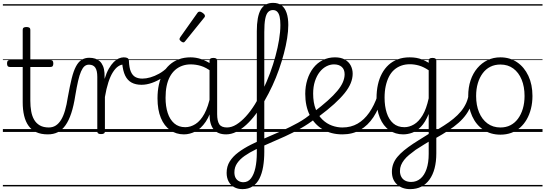

<svg xmlns="http://www.w3.org/2000/svg" viewBox="-20 -918 3795 1336"><path d="M313 17Q266 17 233 2Q200 -13 179 -42Q158 -71 148 -112.5Q138 -154 138 -206V-452H48Q38 -452 33.5 -458Q29 -464 29 -476Q29 -489 33.5 -494.5Q38 -500 48 -500H138V-711Q138 -721 144.5 -725.5Q151 -730 164 -730Q177 -730 184 -725.5Q191 -721 191 -711V-500H331Q342 -500 346.5 -494.5Q351 -489 351 -476Q351 -464 346.5 -458Q342 -452 331 -452H191V-217Q191 -178 197 -144Q203 -110 217.5 -85Q232 -60 257 -45.5Q282 -31 320 -31Q330 -31 335 -23.5Q340 -16 339.5 -7Q339 2 332.5 9.5Q326 17 313 17ZM0 369H388V379H0ZM0 -20H388V0H0ZM0 -505H388V-500H0ZM0 -889H388V-879H0Z M313 17Q304 17 299.5 9.5Q295 2 295.5 -7Q296 -16 302 -23.5Q308 -31 319 -31Q347 -31 368 -44.5Q389 -58 405 -84Q421 -110 432.5 -149.5Q444 -189 452 -242Q466 -320 479 -372.5Q492 -425 509 -456.5Q526 -488 548.5 -502Q571 -516 601 -516Q611 -516 615.5 -509Q620 -502 619 -492.5Q618 -483 612.5 -475.5Q607 -468 599 -468Q581 -468 568 -457Q555 -446 544 -421Q533 -396 523.5 -355Q514 -314 504 -254Q493 -182 476 -130.5Q459 -79 435.5 -46Q412 -13 382 2Q352 17 313 17ZM388 369H488V379H388ZM388 -20H488V0H388ZM388 -505H488V-500H388ZM388 -889H488V-879H388Z M683 15Q670 15 663.5 10.5Q657 6 657 -4V-383Q657 -427 643 -447.5Q629 -468 599 -468Q589 -468 584 -475.5Q579 -483 579 -492.5Q579 -502 585 -509Q591 -516 601 -516Q624 -516 642.5 -510Q661 -504 674.5 -491.5Q688 -479 696.5 -459Q705 -439 707 -411L708 -369Q721 -412 737.5 -440.5Q754 -469 771.5 -486.5Q789 -504 807 -511.5Q825 -519 841 -519Q851 -519 856.5 -511.5Q862 -504 862 -494Q862 -484 856.5 -476.5Q851 -469 840 -469Q821 -469 802 -456Q783 -443 765.5 -415.5Q748 -388 734 -345Q720 -302 710 -243V-4Q710 6 703.5 10.5Q697 15 683 15ZM488 369H930V379H488ZM488 -20H930V0H488ZM488 -505H930V-500H488ZM488 -889H930V-879H488Z M965 -328Q924 -328 895.5 -343.5Q867 -359 851 -392Q835 -425 830 -480L841 -519Q859 -519 868 -513.5Q877 -508 877 -493Q879 -446 890.5 -419.5Q902 -393 922 -382Q942 -371 971 -371Q996 -371 1026 -379.5Q1056 -388 1087.5 -405.5Q1119 -423 1146 -450Q1154 -459 1162 -456.5Q1170 -454 1173 -445.5Q1176 -437 1167 -426Q1144 -400 1110 -377.5Q1076 -355 1038 -341.5Q1000 -328 965 -328ZM930 369H993V379H930ZM930 -20H993V0H930ZM930 -505H993V-500H930ZM930 -889H993V-879H930Z M1260 17Q1206 17 1164.5 -12Q1123 -41 1099.5 -97Q1076 -153 1076 -234Q1076 -285 1085.5 -328.5Q1095 -372 1113.5 -407Q1132 -442 1160 -467Q1188 -492 1224.5 -505.5Q1261 -519 1306 -519Q1344 -519 1380.5 -506.5Q1417 -494 1453 -470V-419Q1413 -449 1377.5 -459.5Q1342 -470 1307 -470Q1275 -470 1247.5 -460Q1220 -450 1198.5 -431Q1177 -412 1162 -384Q1147 -356 1139.5 -319.5Q1132 -283 1132 -237Q1132 -178 1147 -132Q1162 -86 1192.5 -59.5Q1223 -33 1269 -33Q1306 -33 1340.5 -55Q1375 -77 1402 -126Q1429 -175 1445 -255L1464 -206Q1445 -120 1411.5 -71Q1378 -22 1338.5 -2.5Q1299 17 1260 17ZM1554 17Q1524 17 1502 8Q1480 -1 1466 -18.5Q1452 -36 1445 -62Q1438 -88 1438 -123V-496Q1438 -506 1444.5 -510.5Q1451 -515 1465 -515Q1478 -515 1484.5 -510.5Q1491 -506 1491 -496V-124Q1491 -77 1505.5 -54Q1520 -31 1560 -31Q1568 -31 1572.5 -23.5Q1577 -16 1576.5 -7Q1576 2 1571 9.5Q1566 17 1554 17ZM992 369H1627V379H992ZM992 -20H1627V0H992ZM992 -505H1627V-500H992ZM992 -889H1627V-879H992Z M1553 17Q1541 17 1536 9.5Q1531 2 1532.5 -7Q1534 -16 1540.5 -23.5Q1547 -31 1559 -31Q1592 -31 1625 -51.5Q1658 -72 1690.5 -107.5Q1723 -143 1753 -191Q1783 -239 1810 -294.5Q1837 -350 1859 -409.5Q1881 -469 1897 -528Q1913 -587 1922 -642.5Q1931 -698 1931 -744Q1931 -756 1939.5 -762.5Q1948 -769 1958.5 -769Q1969 -769 1977.5 -762.5Q1986 -756 1986 -744Q1986 -702 1978 -651.5Q1970 -601 1955.5 -546Q1941 -491 1921 -434Q1901 -377 1875.5 -322Q1850 -267 1821 -217Q1792 -167 1760 -124Q1728 -81 1693.5 -49.5Q1659 -18 1624 -0.5Q1589 17 1553 17ZM1627 369V379ZM1627 -20V0ZM1627 -505V-500ZM1627 -889V-879Z M1256 -623Q1249 -623 1239 -631Q1229 -639 1229 -647Q1229 -649 1230.5 -651.5Q1232 -654 1234 -659L1353 -827Q1356 -832 1360 -834.5Q1364 -837 1370 -837Q1376 -837 1384.5 -832Q1393 -827 1399.5 -820.5Q1406 -814 1406 -808Q1406 -803 1405 -800.5Q1404 -798 1399 -793L1269 -632Q1263 -623 1256 -623Z M1667 398Q1656 398 1650.5 390.5Q1645 383 1646 374Q1647 365 1654 357.5Q1661 350 1673 350Q1706 350 1726.5 323Q1747 296 1757 250Q1767 204 1767 147V-701Q1767 -802 1794 -850Q1821 -898 1880 -898Q1917 -898 1940 -880Q1963 -862 1974.5 -827.5Q1986 -793 1986 -744Q1986 -732 1977.5 -725.5Q1969 -719 1958.5 -719Q1948 -719 1939.5 -725.5Q1931 -732 1931 -744Q1931 -778 1926 -801Q1921 -824 1909.5 -836Q1898 -848 1879 -848Q1859 -848 1845.5 -834Q1832 -820 1825.5 -786.5Q1819 -753 1819 -695V139Q1819 194 1811 241.5Q1803 289 1785.5 324Q1768 359 1738.5 378.5Q1709 398 1667 398ZM1627 369H2031V379H1627ZM1627 -20H2031V0H1627ZM1627 -505H2031V-500H1627ZM1627 -889H2031V-879H1627Z M1666 398Q1634 398 1609 384Q1584 370 1570.5 344.5Q1557 319 1557 285Q1557 240 1578.5 205.5Q1600 171 1638 142.5Q1676 114 1725.5 89Q1775 64 1831 40.5Q1887 17 1943.5 -8.5Q2000 -34 2053.5 -63.5Q2107 -93 2150 -131Q2160 -140 2168.5 -138Q2177 -136 2182 -128.5Q2187 -121 2186 -111.5Q2185 -102 2176 -94Q2126 -55 2072 -24.5Q2018 6 1963 31Q1908 56 1856.5 78Q1805 100 1760.5 121.5Q1716 143 1682.5 166.5Q1649 190 1630 218Q1611 246 1611 281Q1611 304 1619 319Q1627 334 1641.5 342Q1656 350 1674 350Q1686 350 1691 357.5Q1696 365 1695 374Q1694 383 1686.5 390.5Q1679 398 1666 398ZM2031 369V379ZM2031 -20V0ZM2031 -505V-500ZM2031 -889V-879Z M2160 -136Q2218 -180 2259.5 -217Q2301 -254 2327.5 -286Q2354 -318 2366 -346.5Q2378 -375 2378 -401Q2378 -435 2358 -452.5Q2338 -470 2304 -470Q2277 -470 2251 -456.5Q2225 -443 2204.5 -417Q2184 -391 2171.5 -353Q2159 -315 2159 -267Q2159 -203 2177 -158Q2195 -113 2224.5 -85Q2254 -57 2290 -44Q2326 -31 2362 -31Q2374 -31 2379.5 -23.5Q2385 -16 2385 -7Q2385 2 2379.5 9.5Q2374 17 2362 17Q2284 17 2225.5 -18Q2167 -53 2135.5 -116.5Q2104 -180 2104 -265Q2104 -317 2118.5 -363.5Q2133 -410 2160 -445Q2187 -480 2225.5 -499.5Q2264 -519 2311 -519Q2353 -519 2380.5 -503Q2408 -487 2421 -461Q2434 -435 2434 -405Q2434 -373 2420.5 -339.5Q2407 -306 2378.5 -270.5Q2350 -235 2305.5 -194.5Q2261 -154 2198 -107ZM2031 369H2519V379H2031ZM2031 -20H2519V0H2031ZM2031 -505H2519V-500H2031ZM2031 -889H2519V-879H2031Z M2363 17Q2352 17 2346.5 9.5Q2341 2 2341 -7Q2341 -16 2346.5 -23.5Q2352 -31 2363 -31Q2422 -31 2468 -57.5Q2514 -84 2549 -134Q2584 -184 2607 -252Q2610 -261 2618.5 -262Q2627 -263 2634 -257.5Q2641 -252 2639 -241Q2617 -161 2578.5 -103Q2540 -45 2486.5 -14Q2433 17 2363 17ZM2519 369V379ZM2519 -20V0ZM2519 -505V-500ZM2519 -889V-879Z M2834 398Q2778 398 2742.5 365.5Q2707 333 2707 277Q2707 248 2716.5 222.5Q2726 197 2745 174Q2764 151 2791.5 128.5Q2819 106 2855 82Q2873 70 2891 59Q2909 48 2927 36.5Q2945 25 2963 14V-125Q2939 -67 2909.5 -36.5Q2880 -6 2848.5 5.5Q2817 17 2785 17Q2731 17 2689 -12Q2647 -41 2623.5 -97.5Q2600 -154 2600 -234Q2600 -285 2609.5 -328.5Q2619 -372 2638 -407Q2657 -442 2684.5 -467Q2712 -492 2748.5 -505.5Q2785 -519 2830 -519Q2855 -519 2876 -515.5Q2897 -512 2918.5 -503.5Q2940 -495 2963 -481V-497Q2963 -506 2969.5 -510.5Q2976 -515 2990 -515Q3003 -515 3009.5 -510.5Q3016 -506 3016 -497V149Q3016 207 3004 253Q2992 299 2968.5 331.5Q2945 364 2911.5 381Q2878 398 2834 398ZM2841 348Q2878 348 2905.5 325Q2933 302 2948 258Q2963 214 2963 153V68Q2948 77 2932.5 86.5Q2917 96 2902.5 105.5Q2888 115 2873 124Q2847 143 2826.5 160Q2806 177 2792 195Q2778 213 2770.5 231.5Q2763 250 2763 272Q2763 294 2772 311.5Q2781 329 2798.5 338.5Q2816 348 2841 348ZM2794 -33Q2828 -33 2861 -52.5Q2894 -72 2920.5 -116Q2947 -160 2963 -234V-429Q2927 -453 2895 -462Q2863 -471 2832 -471Q2799 -471 2771.5 -461Q2744 -451 2722.5 -432Q2701 -413 2686.5 -384.5Q2672 -356 2664 -319.5Q2656 -283 2656 -238Q2656 -179 2671 -132.5Q2686 -86 2716.5 -59.5Q2747 -33 2794 -33ZM2519 369H3154V379H2519ZM2519 -20H3154V0H2519ZM2519 -505H3154V-500H2519ZM2519 -889H3154V-879H2519Z M3009 45Q3001 50 2994.5 45.5Q2988 41 2985.5 32.5Q2983 24 2985 15Q2987 6 2995 2Q3034 -22 3069.5 -44.5Q3105 -67 3135 -91.5Q3165 -116 3187.5 -143Q3210 -170 3224.5 -202.5Q3239 -235 3243 -274Q3244 -284 3253 -286.5Q3262 -289 3270 -285.5Q3278 -282 3277 -272Q3274 -228 3260.5 -191.5Q3247 -155 3225 -123.5Q3203 -92 3171.5 -64Q3140 -36 3099.5 -9.5Q3059 17 3009 45ZM3154 369V379ZM3154 -20V0ZM3154 -505V-500ZM3154 -889V-879Z M3462 19Q3394 19 3343.5 -15Q3293 -49 3265.5 -109.5Q3238 -170 3238 -250Q3238 -310 3254.5 -359Q3271 -408 3301.5 -444Q3332 -480 3372.5 -499.5Q3413 -519 3462 -519Q3528 -519 3578 -485Q3628 -451 3656.5 -390.5Q3685 -330 3685 -250Q3685 -203 3674.5 -161.5Q3664 -120 3645 -87Q3626 -54 3599 -30Q3572 -6 3537.5 6.5Q3503 19 3462 19ZM3462 -31Q3501 -31 3531.5 -46.5Q3562 -62 3584 -91.5Q3606 -121 3618 -161.5Q3630 -202 3630 -250Q3630 -315 3609.5 -364.5Q3589 -414 3551.5 -441.5Q3514 -469 3462 -469Q3423 -469 3392 -453.5Q3361 -438 3339 -408.5Q3317 -379 3305 -339Q3293 -299 3293 -250Q3293 -186 3313.5 -136.5Q3334 -87 3372 -59Q3410 -31 3462 -31ZM3154 369H3755V379H3154ZM3154 -20H3755V0H3154ZM3154 -505H3755V-500H3154ZM3154 -889H3755V-879H3154Z"/></svg>

Font: Playwrite HR Lijeva Guides
Style: Regular
Weight: 400
Designer: Veronika Burian, José Scaglione
Foundry: TypeTogether
Version: Version 1.003